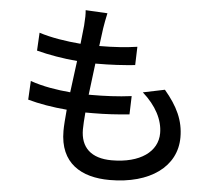

<svg xmlns="http://www.w3.org/2000/svg" viewBox="-57 -863 1114 979"><g transform="rotate(5 500.0 -373.0)"><path d="M95 -415 90 -319C147 -303 217 -291 290 -285C286 -240 283 -202 283 -176C283 -10 394 53 539 53C746 53 880 -45 880 -195C880 -281 847 -351 780 -430L669 -407C739 -345 775 -275 775 -207C775 -113 687 -48 541 -48C434 -48 381 -101 381 -192C381 -213 383 -244 386 -279H424C489 -279 550 -283 611 -289L614 -383C546 -374 474 -371 409 -371H395L415 -532H417C499 -532 556 -536 618 -542L621 -636C568 -628 501 -623 427 -623L439 -714C443 -738 447 -762 454 -793L342 -799C344 -779 344 -760 341 -720L331 -626C257 -632 179 -644 118 -664L113 -572C174 -556 249 -543 321 -537L300 -375C232 -381 160 -392 95 -415Z"/></g></svg>

Font: GenYoGothic2 TW M
Style: Regular
Weight: 500
Version: Version 2.100;PS 2.1;hotconv 16.6.51;makeotf.lib2.5.65220 DE